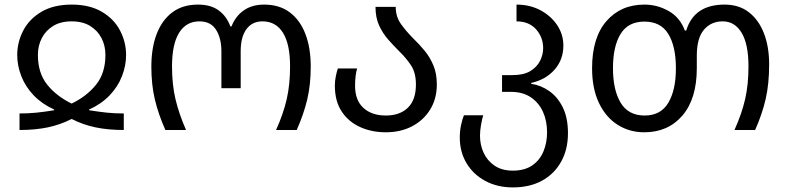

<svg xmlns="http://www.w3.org/2000/svg" viewBox="-20 -566 3424 836"><path d="M65 0V-72Q105 -72 139 -75.5Q173 -79 216 -86V-89Q163 -113 127 -150.5Q91 -188 73 -234Q55 -280 55 -326Q55 -383 81.5 -433.5Q108 -484 161 -515Q214 -546 292 -546Q370 -546 423 -515Q476 -484 502.5 -433.5Q529 -383 529 -326Q529 -280 511 -234Q493 -188 457 -150.5Q421 -113 368 -89V-86Q412 -79 445.5 -75.5Q479 -72 519 -72V0Q450 0 395.5 -11.5Q341 -23 292 -48Q243 -23 188.5 -11.5Q134 0 65 0ZM292 -115Q358 -147 398.5 -197.5Q439 -248 439 -327Q439 -367 422 -400Q405 -433 372.5 -453Q340 -473 292 -473Q244 -473 211.5 -453Q179 -433 162 -400Q145 -367 145 -327Q145 -248 185.5 -197.5Q226 -147 292 -115Z M700 0Q669 -70 654 -134Q639 -198 639 -276Q639 -357 662 -417.5Q685 -478 730 -512Q775 -546 842 -546Q898 -546 932.5 -520.5Q967 -495 983 -451H988Q1005 -495 1041 -520.5Q1077 -546 1130 -546Q1197 -546 1242 -512Q1287 -478 1310 -417.5Q1333 -357 1333 -276Q1333 -198 1318 -134Q1303 -70 1272 0H1182Q1214 -71 1228.5 -134.5Q1243 -198 1243 -277Q1243 -374 1212 -423.5Q1181 -473 1123 -473Q1078 -473 1053 -439Q1028 -405 1028 -343V-182H944V-343Q944 -399 921 -436Q898 -473 848 -473Q791 -473 760 -423.5Q729 -374 729 -277Q729 -198 744 -134.5Q759 -71 790 0Z M1660 10Q1598 10 1547.5 -13Q1497 -36 1467.5 -81Q1438 -126 1438 -193Q1438 -215 1442.5 -235.5Q1447 -256 1451 -268H1535Q1531 -255 1528.5 -235.5Q1526 -216 1526 -193Q1526 -129 1562.5 -96Q1599 -63 1660 -63Q1721 -63 1756 -97Q1791 -131 1791 -198Q1791 -250 1769 -282.5Q1747 -315 1718 -343Q1694 -367 1670.5 -393.5Q1647 -420 1631 -454.5Q1615 -489 1615 -536H1703Q1703 -493 1726.5 -460.5Q1750 -428 1781 -397Q1806 -373 1829 -345Q1852 -317 1867 -281.5Q1882 -246 1882 -198Q1882 -136 1853 -89Q1824 -42 1774 -16Q1724 10 1660 10Z M2213 250Q2145 250 2092.5 221.5Q2040 193 2011 144Q1982 95 1982 33Q1982 4 1987.5 -21.5Q1993 -47 2000 -64H2084Q2079 -48 2074.5 -22.5Q2070 3 2070 25Q2070 64 2085.5 98.5Q2101 133 2133 155Q2165 177 2213 177Q2264 177 2297 154.5Q2330 132 2346 94Q2362 56 2362 10Q2362 -40 2344 -79.5Q2326 -119 2291 -142.5Q2256 -166 2205 -166H2166V-239H2212Q2260 -239 2289 -256.5Q2318 -274 2331.5 -301Q2345 -328 2345 -356Q2345 -404 2314 -438.5Q2283 -473 2229 -473V-546Q2287 -546 2333 -521.5Q2379 -497 2406 -456.5Q2433 -416 2433 -368Q2433 -306 2394.5 -262.5Q2356 -219 2293 -205V-201Q2335 -195 2371.5 -169.5Q2408 -144 2430.5 -98.5Q2453 -53 2453 14Q2453 85 2423 138.5Q2393 192 2339.5 221Q2286 250 2213 250Z M2785 10Q2721 10 2669.5 -22.5Q2618 -55 2588 -117.5Q2558 -180 2558 -269Q2558 -402 2620.5 -474Q2683 -546 2786 -546Q2842 -546 2891.5 -518Q2941 -490 2962 -433H2968Q3002 -546 3135 -546Q3198 -546 3241 -512.5Q3284 -479 3306.5 -420.5Q3329 -362 3329 -286Q3329 -201 3314 -135.5Q3299 -70 3268 0H3178Q3210 -71 3224.5 -134.5Q3239 -198 3239 -277Q3239 -374 3209 -423.5Q3179 -473 3127 -473Q3076 -473 3045 -436.5Q3014 -400 3014 -323V-269Q3014 -136 2951.5 -63Q2889 10 2785 10ZM2787 -63Q2857 -63 2890 -118.5Q2923 -174 2923 -269Q2923 -364 2890 -418Q2857 -472 2786 -472Q2715 -472 2682 -418Q2649 -364 2649 -269Q2649 -174 2682.5 -118.5Q2716 -63 2787 -63Z"/></svg>

Font: Noto Sans Living
Style: Regular
Weight: 400
Designer: Monotype Design Team
Foundry: Monotype Imaging Inc.
Version: Version 2.013; ttfautohint (v1.8.4.7-5d5b)